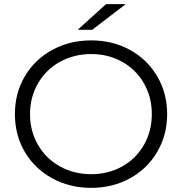

<svg xmlns="http://www.w3.org/2000/svg" viewBox="-20 -901 879 927"><path d="M52 -350Q52 -451 99.5 -532Q147 -613 231.5 -659.5Q316 -706 420 -706Q524 -706 607.5 -660Q691 -614 739 -532.5Q787 -451 787 -350Q787 -249 739 -167.5Q691 -86 607.5 -40Q524 6 420 6Q316 6 231.5 -40.5Q147 -87 99.5 -168Q52 -249 52 -350ZM713 -350Q713 -432 675 -498.5Q637 -565 570 -602.5Q503 -640 420 -640Q337 -640 269.5 -602.5Q202 -565 163.5 -498.5Q125 -432 125 -350Q125 -268 163.5 -201.5Q202 -135 269.5 -97.5Q337 -60 420 -60Q503 -60 570 -97.5Q637 -135 675 -201.5Q713 -268 713 -350ZM492 -881H587L425 -757H355Z"/></svg>

Font: Idrija
Style: Regular
Weight: 400
Designer: Julieta Ulanovsky
Foundry: Julieta Ulanovsky
Version: Version 7.200